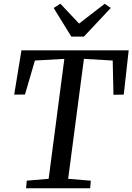

<svg xmlns="http://www.w3.org/2000/svg" viewBox="-20 -1014 713 1034"><path d="M120.5 0 124 -41 242 -51 326.5 -697 168 -688 114.5 -505 56.5 -504.5 95.5 -743H673L646.5 -504.5L591 -503.5L587 -688L432 -697L347 -51L469 -41L465.5 0ZM364 -817 269 -971 305 -994Q330.5 -967 355.8 -940.2Q381 -913.5 406 -887Q440 -913.5 474.5 -940.2Q509 -967 544 -993.5L576.5 -971L432 -817Z"/></svg>

Font: Merriweather 28pt
Style: Italic
Weight: 400
Italic angle: -7.8°
Version: Version 2.101